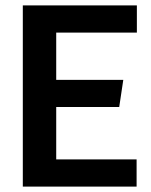

<svg xmlns="http://www.w3.org/2000/svg" viewBox="-20 -687 556 707"><path d="M64 -667H484V-567H187V-393H434L419 -293H187V-100H483V0H64Z"/></svg>

Font: Epunda Sans SemiBold
Style: Regular
Weight: 600
Designer: Simon Atzbach
Foundry: typofactur
Version: Version 2.204; ttfautohint (v1.8.4.7-5d5b)